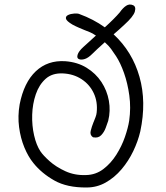

<svg xmlns="http://www.w3.org/2000/svg" viewBox="-20 -781 737 850"><path d="M330 -519Q319 -523 323.5 -538.5Q328 -554 349 -573Q361 -584 375.5 -597Q390 -610 405 -624Q403 -624 402 -625Q391 -633 379 -638Q367 -643 354 -648Q342 -653 329 -658.5Q316 -664 301 -672Q274 -688 272 -698.5Q270 -709 281.5 -714.5Q293 -720 308.5 -721Q324 -722 331 -719Q394 -696 444 -660Q464 -678 481.5 -695.5Q499 -713 510 -726Q524 -746 538.5 -755.5Q553 -765 569 -758Q583 -752 577 -730Q571 -708 530 -671Q518 -660 506.5 -649.5Q495 -639 483 -629Q566 -552 597.5 -441Q629 -330 601 -199Q591 -156 570 -112Q549 -68 518 -31.5Q487 5 448 27Q409 49 364 49Q277 50 220.5 18Q164 -14 128 -59Q105 -87 88 -128Q71 -169 64.5 -218Q58 -267 67 -319Q86 -416 138.5 -465.5Q191 -515 269 -510Q323 -506 363.5 -481Q404 -456 429 -418Q454 -380 462 -335Q470 -290 459 -246Q455 -234 448 -215Q441 -196 428 -182.5Q415 -169 394 -173H392Q377 -183 381.5 -201.5Q386 -220 394 -240Q394 -241 395 -242Q399 -252 403 -262.5Q407 -273 408 -283Q413 -330 395 -368.5Q377 -407 341 -430.5Q305 -454 258 -456Q211 -458 182 -432Q153 -406 138.5 -363.5Q124 -321 122.5 -273Q121 -225 131 -181.5Q141 -138 159 -111Q171 -93 199.5 -67.5Q228 -42 269.5 -23Q311 -4 361 -6Q404 -7 437.5 -32.5Q471 -58 495 -96Q519 -134 533 -174.5Q547 -215 552 -247Q560 -304 552.5 -358.5Q545 -413 529 -458Q513 -503 494 -532Q482 -550 472 -564Q462 -578 444 -594Q426 -578 411.5 -564.5Q397 -551 388 -542Q371 -525 356 -520Q341 -515 330 -519Z"/></svg>

Font: Yuji Hentaigana Akari
Style: Regular
Weight: 400
Designer: Kataoka Yuji
Foundry: Kinuta Font Factory
Version: Version 3.002